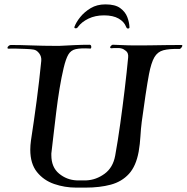

<svg xmlns="http://www.w3.org/2000/svg" viewBox="-20 -839 851 875"><path d="M327 16Q275 16 227 -0.5Q179 -17 148.5 -55Q118 -93 118 -157Q118 -176 121 -198Q135 -289 147 -379.5Q159 -470 168 -561Q170 -581 158.5 -596Q147 -611 133 -613Q123 -615 98.5 -616Q74 -617 51 -617.5Q28 -618 20 -617Q14 -617 14 -621Q14 -625 19 -629.5Q24 -634 29 -634Q70 -634 124.5 -632Q179 -630 228 -630Q240 -630 251 -630Q262 -630 272 -631Q289 -632 321.5 -633.5Q354 -635 387 -635H388Q396 -635 396 -625Q396 -615 387 -618Q347 -620 325 -615Q303 -610 291.5 -590.5Q280 -571 270 -529Q260 -487 251.5 -435.5Q243 -384 236.5 -330.5Q230 -277 224.5 -229.5Q219 -182 215 -148Q214 -144 214 -140Q214 -136 214 -132Q214 -77 249 -48Q284 -19 329 -17Q332 -17 342 -17Q352 -17 362 -17Q372 -17 374 -17Q418 -19 456.5 -47Q495 -75 505 -130Q517 -196 528 -275Q539 -354 548.5 -433.5Q558 -513 564 -577Q566 -597 554.5 -606.5Q543 -616 534 -618Q527 -620 520.5 -620Q514 -620 509 -620Q504 -620 499 -620Q494 -620 488 -619Q482 -619 482 -623Q482 -627 487 -631.5Q492 -636 497 -635Q522 -634 536.5 -633.5Q551 -633 562.5 -632.5Q574 -632 589 -632H628Q643 -632 672.5 -632.5Q702 -633 738 -633.5Q774 -634 807 -634Q811 -634 811 -631Q811 -627 806 -621Q801 -615 797 -616Q751 -617 724.5 -610Q698 -603 683.5 -578Q669 -553 659 -501Q652 -464 643 -404Q634 -344 626 -284Q622 -253 620 -218Q618 -183 612 -148Q600 -82 567.5 -46.5Q535 -11 485 2.5Q435 16 370 16ZM461 -819Q505 -819 528 -802Q551 -785 560 -761.5Q569 -738 570 -716Q571 -709 563 -709Q558 -709 555 -716Q546 -740 520.5 -754.5Q495 -769 454 -769Q414 -769 383 -754Q352 -739 335 -716Q332 -710 325 -710Q318 -710 319 -716Q327 -738 346 -761.5Q365 -785 393.5 -802Q422 -819 460 -819Z"/></svg>

Font: Tapestry
Style: Regular
Weight: 400
Designer: Robert E. Leuschke
Foundry: Robert E. Leuschke
Version: Version 1.010; ttfautohint (v1.8.4.7-5d5b)